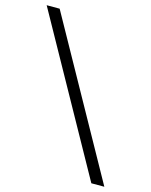

<svg xmlns="http://www.w3.org/2000/svg" viewBox="-115 -746 719 914"><g transform="rotate(15 244.5 -289.0)"><path d="M424.8 92.8 0 -670.9H64L488.8 92.8Z"/></g></svg>

Font: Tagmukay Beta
Style: Regular
Weight: 400
Designer: Peter Martin
Foundry: SIL International
Version: Version 2.000; dev 82b92eM